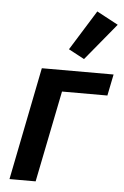

<svg xmlns="http://www.w3.org/2000/svg" viewBox="-56 -845 570 885"><g transform="rotate(5 229.0 -402.5)"><path d="M126 -522H458L438 -423H228L143 0H22ZM316 -581 243 -620 358 -805 457 -752Z"/></g></svg>

Font: IBM Plex Sans SmBld
Style: Italic
Weight: 600
Italic angle: -11°
Designer: Mike Abbink, Paul van der Laan, Pieter van Rosmalen
Foundry: Bold Monday
Version: Version 3.005